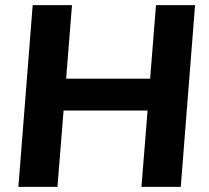

<svg xmlns="http://www.w3.org/2000/svg" viewBox="-20 -732 819 752"><path d="M591 -712H744L688 0H534L558 -299H229L205 0H52L108 -712H262L239 -424H568Z"/></svg>

Font: Muli ExtraBold
Style: Italic
Weight: 800
Italic angle: -4.541°
Designer: Vernon Adams
Foundry: Vernon Adams
Version: Version 2.000